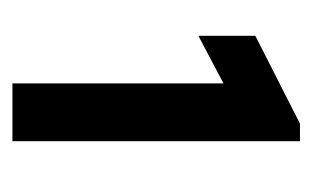

<svg xmlns="http://www.w3.org/2000/svg" viewBox="-114 -817 486 298"><g transform="rotate(90 129.0 -668.0)"><path d="M109.4 -444.3V-808.6L124.5 -779.8L35.6 -732.9V-821.3L171.9 -890.6H199.2V-444.3Z"/></g></svg>

Font: Reddit Sans Condensed SemiBold
Style: Regular
Weight: 600
Designer: Stephen Hutchings
Foundry: Reddit
Version: Version 1.014